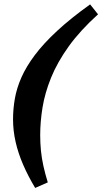

<svg xmlns="http://www.w3.org/2000/svg" viewBox="-20 -746 478 898"><path d="M438.5 -679Q354.5 -603 301.2 -528.8Q248 -454.5 219 -383Q190 -311.5 179 -244Q168 -176.5 168 -114Q168 -76.5 171.5 -41.2Q175 -6 183 30.2Q191 66.5 203.5 107L144.5 133Q111.5 78 88.2 24.2Q65 -29.5 53 -82.2Q41 -135 41 -188Q41 -236 49.5 -284.8Q58 -333.5 80.2 -384Q102.5 -434.5 143 -488.5Q183.5 -542.5 246.8 -601.2Q310 -660 401.5 -725.5Z"/></svg>

Font: Newsreader ExtraBold
Style: Italic
Weight: 800
Italic angle: -17°
Designer: Hugues Gentile
Foundry: Production Type
Version: Version 1.003